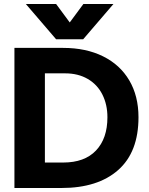

<svg xmlns="http://www.w3.org/2000/svg" viewBox="-20 -938 743 958"><path d="M109 -918H260L328 -826L396 -918H546L395 -742H260ZM52 -699H295Q409 -699 494 -657Q579 -615 625 -537Q671 -459 671 -353Q671 -179 569.5 -89.5Q468 0 287 0H52ZM295 -127Q402 -127 459 -187Q516 -247 516 -353Q516 -416 491 -466Q466 -516 418 -544Q370 -572 305 -572H204V-127Z"/></svg>

Font: Prompt SemiBold
Style: Regular
Weight: 600
Designer: Katatrad Team
Foundry: CadsonDemak
Version: Version 1.000